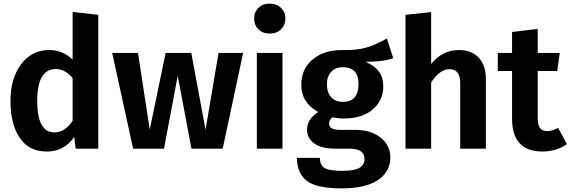

<svg xmlns="http://www.w3.org/2000/svg" viewBox="-20 -823 3159 1063"><path d="M382 -757 524 -741V0H399L391 -65Q335 16 239 16Q141 16 89.5 -59.5Q38 -135 38 -265Q38 -389 97 -467.5Q156 -546 253 -546Q327 -546 382 -493ZM281 -90Q339 -90 382 -154V-391Q340 -441 290 -441Q186 -441 186 -265Q186 -90 281 -90Z M1326 -530 1213 0H1040L964 -403L888 0H717L601 -530H744L809 -105L897 -530H1039L1118 -105L1190 -530Z M1411 -779.5Q1435 -803 1473 -803Q1511 -803 1535.5 -779.5Q1560 -756 1560 -720Q1560 -684 1535.5 -660.5Q1511 -637 1473 -637Q1435 -637 1411 -660.5Q1387 -684 1387 -720Q1387 -756 1411 -779.5ZM1544 -530V0H1402V-530Z M2122 -610 2157 -501Q2105 -481 2004 -481Q2054 -459 2078 -426.5Q2102 -394 2102 -345Q2102 -266 2043 -216.5Q1984 -167 1884 -167Q1849 -167 1822 -174Q1802 -161 1802 -139Q1802 -104 1863 -104H1944Q2033 -104 2087 -61.5Q2141 -19 2141 48Q2141 129 2071.5 174.5Q2002 220 1871 220Q1733 220 1678.5 178Q1624 136 1624 51H1751Q1751 90 1776 106.5Q1801 123 1874 123Q1943 123 1970.5 106Q1998 89 1998 58Q1998 0 1915 0H1837Q1758 0 1719 -29.5Q1680 -59 1680 -104Q1680 -164 1742 -203Q1648 -254 1648 -354Q1648 -441 1710.5 -493.5Q1773 -546 1874 -546Q1956 -544 2009 -560Q2062 -576 2122 -610ZM1877 -451Q1837 -451 1813.5 -425.5Q1790 -400 1790 -356Q1790 -311 1813.5 -285Q1837 -259 1878 -259Q1965 -259 1965 -358Q1965 -451 1877 -451Z M2521 -546Q2591 -546 2630.5 -503.5Q2670 -461 2670 -386V0H2528V-362Q2528 -440 2469 -440Q2415 -440 2367 -367V0H2225V-741L2367 -756V-469Q2430 -546 2521 -546Z M3070 -115 3119 -25Q3060 16 2981 16Q2815 14 2815 -166V-430H2736V-530H2815V-646L2957 -663V-530H3079L3065 -430H2957V-169Q2957 -131 2970 -114Q2983 -97 3010 -97Q3037 -97 3070 -115Z"/></svg>

Font: Fira Sans SemiBold
Style: Regular
Weight: 600
Designer: bBox Type GmbH & Carrois Corporate GbR & Edenspiekermann AG
Foundry: bBox Type GmbH & Carrois Corporate GbR & Edenspiekermann AG
Version: Version 4.301;PS 004.301;hotconv 1.0.88;makeotf.lib2.5.64775